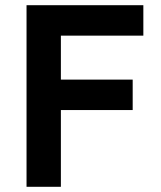

<svg xmlns="http://www.w3.org/2000/svg" viewBox="-20 -718 617 738"><path d="M82 0V-698H531V-581H214V-412H490V-295H214V0Z"/></svg>

Font: IBM Plex Sans Thai Looped SemiBold
Style: Regular
Weight: 600
Designer: Mike Abbink, Paul van der Laan, Pieter van Rosmalen, Ben Mitchell, Mark Frömberg
Foundry: Bold Monday
Version: Version 1.1